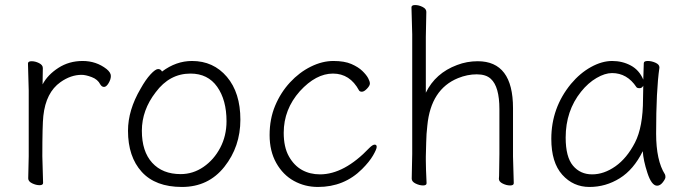

<svg xmlns="http://www.w3.org/2000/svg" viewBox="-20 -726 2725 762"><path d="M92 -18 94 -106V-367L91 -474Q91 -483 105.5 -483Q120 -483 135 -475.5Q150 -468 150 -456Q150 -444 149.5 -426.5Q149 -409 149 -391Q169 -429 211.5 -456.5Q254 -484 308 -484Q362 -484 403 -452Q420 -438 420 -424.5Q420 -411 411 -396Q402 -381 393 -381Q384 -381 378 -391Q368 -411 344 -420Q320 -429 304 -429Q261 -429 220 -400Q162 -359 152 -266Q148 -230 148 -106L151 0Q151 9 137 9Q123 9 107.5 1.5Q92 -6 92 -18Z M623 -442Q679 -484 742 -484Q827 -484 880.5 -421Q934 -358 934 -251Q934 -144 870.5 -64Q807 16 702 16Q597 16 542.5 -44Q488 -104 488 -207Q488 -289 538 -374Q558 -410 577.5 -431Q597 -452 607.5 -452Q618 -452 623 -442ZM697 -35Q746 -35 787.5 -63.5Q829 -92 854 -139.5Q879 -187 879 -245Q879 -329 842 -381.5Q805 -434 736 -434Q653 -434 598 -360Q543 -289 543 -207Q543 -125 584 -80Q625 -35 697 -35Z M1467 -152Q1475 -152 1475 -143Q1475 -134 1460.5 -109Q1446 -84 1417 -55Q1346 16 1242 16Q1190 16 1146.5 -8Q1103 -32 1076.5 -79Q1050 -126 1050 -190Q1050 -254 1072 -306.5Q1094 -359 1131 -399Q1168 -439 1213.5 -461.5Q1259 -484 1303 -484Q1347 -484 1374.5 -472Q1402 -460 1418 -444.5Q1434 -429 1441 -416Q1448 -403 1448 -394.5Q1448 -386 1436.5 -374Q1425 -362 1416.5 -362Q1408 -362 1405 -367Q1369 -434 1301.5 -434Q1234 -434 1170 -364Q1106 -292 1106 -199Q1106 -142 1126.5 -105.5Q1147 -69 1178.5 -51.5Q1210 -34 1250 -34Q1346 -34 1446 -139Q1459 -152 1467 -152Z M2016 -105 2019 1Q2019 10 2004.5 10Q1990 10 1975 2.5Q1960 -5 1960 -16V-17Q1961 -25 1961 -44L1962 -115V-293Q1962 -382 1928 -413Q1909 -431 1872 -431Q1835 -431 1798 -416Q1690 -372 1676 -228Q1672 -194 1671.5 -161.5Q1671 -129 1670 -105V-89Q1670 -59 1673 1Q1673 10 1659 10Q1645 10 1629.5 2.5Q1614 -5 1614 -17L1616 -115V-590L1613 -697Q1613 -706 1627.5 -706Q1642 -706 1657 -698.5Q1672 -691 1672 -679L1670 -580V-358Q1708 -436 1794 -468Q1833 -483 1876 -483Q2016 -483 2016 -297Z M2597 -457Q2584 -368 2584 -196Q2584 -89 2619 -34Q2621 -30 2621 -23Q2621 -16 2610.5 -2.5Q2600 11 2588 11Q2566 11 2549.5 -39.5Q2533 -90 2531 -126Q2495 -53 2439.5 -18.5Q2384 16 2319.5 16Q2255 16 2211.5 -32.5Q2168 -81 2168 -175Q2168 -298 2246 -393Q2282 -436 2325.5 -460Q2369 -484 2409.5 -484Q2450 -484 2483.5 -466Q2517 -448 2533 -410Q2535 -456 2535 -475Q2535 -484 2550.5 -484Q2566 -484 2581.5 -477Q2597 -470 2597 -459ZM2533 -386Q2528 -376 2518.5 -376Q2509 -376 2506 -380Q2469 -436 2409 -436Q2381 -436 2347.5 -416.5Q2314 -397 2286 -362Q2225 -286 2225 -180Q2225 -103 2254 -68.5Q2283 -34 2330 -34Q2377 -34 2422.5 -66Q2468 -98 2500 -160Q2532 -222 2532 -334Q2532 -361 2533 -386Z"/></svg>

Font: LXGW WenKai Lite Light
Style: Regular
Weight: 300
Designer: LXGW / Fontworks Inc.
Foundry: LXGW / Fontworks Inc.
Version: Version 1.511; March 25, 2025